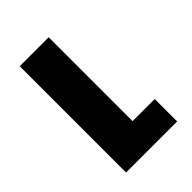

<svg xmlns="http://www.w3.org/2000/svg" viewBox="-162 -588 659 659"><g transform="rotate(-45 168.0 -258.0)"><path d="M55.2 0V-516.1H195.8V-108.9H303.2V0Z"/></g></svg>

Font: LT Superior
Style: Bold
Weight: 400
Designer: Daniel Lyons
Foundry: LyonsType
Version: Version 1.000